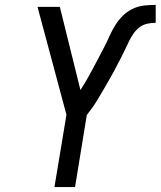

<svg xmlns="http://www.w3.org/2000/svg" viewBox="-20 -763 655 783"><path d="M202 0 251 -295 133 -735H224L308 -396Q322 -417 334.5 -439Q347 -461 358.5 -482.5Q370 -504 381.5 -526Q393 -548 404.5 -570Q416 -592 426 -614.5Q436 -637 449 -658.5Q462 -680 480 -698Q498 -716 521 -727Q544 -738 568 -740.5Q592 -743 615 -743V-670Q599 -670 581.5 -666.5Q564 -663 550 -652.5Q536 -642 525.5 -627.5Q515 -613 507.5 -597.5Q500 -582 492.5 -566Q485 -550 477 -534.5Q469 -519 461 -503.5Q453 -488 445 -473Q437 -458 428 -442.5Q419 -427 410.5 -412Q402 -397 393 -382Q384 -367 375 -352Q366 -337 355.5 -322.5Q345 -308 334 -294L286 0Z"/></svg>

Font: Iosevka Aile Oblique
Style: Regular
Weight: 400
Italic angle: -9°
Designer: Belleve Invis
Foundry: Belleve Invis
Version: Version 31.1.0; ttfautohint (v1.8.4)